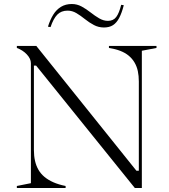

<svg xmlns="http://www.w3.org/2000/svg" viewBox="-20 -937 840 957"><path d="M64 0V-10L134 -24V-622Q134 -644 114 -665.5Q94 -687 64 -698V-708H161L660 -86H672V-531Q672 -559 667 -582.5Q662 -606 650.5 -625.5Q639 -645 621.5 -659.5Q604 -674 579.5 -683.5Q555 -693 523 -698V-708H760V-698L687 -684V0H652L160 -610H149V-189Q149 -160 154.5 -135.5Q160 -111 171.5 -91Q183 -71 201.5 -55.5Q220 -40 246 -28.5Q272 -17 307 -10V0ZM498 -800Q471 -800 447.5 -812.5Q424 -825 403 -842Q382 -859 361 -871.5Q340 -884 317 -884Q285 -884 265.5 -864Q246 -844 232 -802L219 -804Q230 -839 245.5 -864Q261 -889 284 -903Q307 -917 338 -917Q364 -917 387 -904.5Q410 -892 431.5 -875Q453 -858 474.5 -845.5Q496 -833 518 -833Q545 -833 559.5 -852.5Q574 -872 584 -913L597 -911Q587 -872 574 -847.5Q561 -823 543 -811.5Q525 -800 498 -800Z"/></svg>

Font: Kalnia Light
Style: Regular
Weight: 300
Designer: Frida Medrano
Foundry: Frida Medrano
Version: Version 1.105